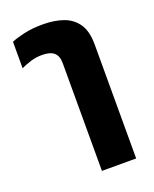

<svg xmlns="http://www.w3.org/2000/svg" viewBox="-138 -610 721 896"><g transform="rotate(-20 222.0 -162.5)"><path d="M211 206V-329Q211 -365 192 -381.5Q173 -398 133 -398Q102 -398 75.5 -389.5Q49 -381 27 -371V-502Q49 -512 90 -521.5Q131 -531 185 -531Q242 -531 286 -515.5Q330 -500 355.5 -463Q381 -426 381 -360V206Z"/></g></svg>

Font: Noto Sans Thai UI ExtBd
Style: Regular
Weight: 800
Designer: Monotype Design Team
Foundry: Monotype Imaging Inc.
Version: Version 2.000